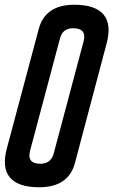

<svg xmlns="http://www.w3.org/2000/svg" viewBox="-58 -779 477 809"><path d="M255 -759Q344 -759 378.5 -717.5Q413 -676 391 -595L258 -93Q231 10 107 10Q18 10 -16.5 -31.5Q-51 -73 -29 -154L105 -656Q132 -759 255 -759ZM168 -131 294 -604Q309 -660 250 -660Q206 -660 195 -618L69 -145Q54 -89 112 -89Q156 -89 168 -131Z"/></svg>

Font: Air America
Style: Regular
Weight: 400
Designer: William G. Sherman
Foundry: Aaron Bell – Saja Typeworks
Version: Version 1.100;PS 001.100;hotconv 1.0.88;makeotf.lib2.5.64775